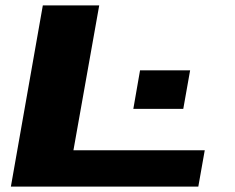

<svg xmlns="http://www.w3.org/2000/svg" viewBox="-20 -695 874 715"><path d="M20.5 0H718.5L742.5 -135.5H253.5L349.5 -675H139.5ZM501.5 -433 476.5 -289.5H662.5L688 -433Z"/></svg>

Font: Anybody ExtraExpanded
Style: Bold Italic
Weight: 700
Width: 8
Italic angle: -10°
Version: Version 1.113;gftools[0.9.25]